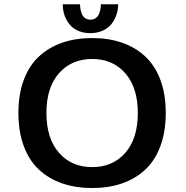

<svg xmlns="http://www.w3.org/2000/svg" viewBox="-20 -888 890 918"><path d="M545 -867.5Q545 -843 537.5 -819.5Q530 -796 514.8 -775.5Q499.5 -755 472.8 -742.2Q446 -729.5 411.5 -729.5Q383.5 -729.5 360.8 -738Q338 -746.5 323.2 -760.2Q308.5 -774 298.5 -792.2Q288.5 -810.5 284.2 -829.2Q280 -848 280 -867.5H362.5Q362.5 -858.5 364 -848.5Q365.5 -838.5 370 -824.8Q374.5 -811 385.5 -802.5Q396.5 -794 412.5 -794Q426 -794 435.8 -800.2Q445.5 -806.5 450.2 -814.8Q455 -823 458 -834.5Q461 -846 461.5 -853Q462 -860 462 -867.5ZM421 11Q342 11 278 -11Q214 -33 166.8 -76.5Q119.5 -120 93.8 -189.2Q68 -258.5 68 -348Q68 -437.5 93.8 -506.2Q119.5 -575 166.8 -618.5Q214 -662 278 -684Q342 -706 421 -706Q499.5 -706 563.2 -684Q627 -662 674 -618.5Q721 -575 746.8 -506.2Q772.5 -437.5 772.5 -348Q772.5 -258.5 746.8 -189.2Q721 -120 674 -76.5Q627 -33 563.2 -11Q499.5 11 421 11ZM421 -89Q519.5 -89 579.2 -157.5Q639 -226 639 -348Q639 -469 579.2 -537.5Q519.5 -606 421 -606Q322 -606 262 -537.8Q202 -469.5 202 -348Q202 -226 262 -157.5Q322 -89 421 -89Z"/></svg>

Font: League Mono Wide Medium
Style: Regular
Weight: 500
Width: 8
Designer: Tyler Finck
Foundry: The League of Moveable Type / Tyler Finck
Version: Version 2.210